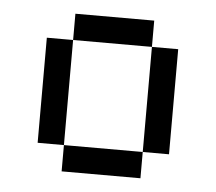

<svg xmlns="http://www.w3.org/2000/svg" viewBox="-37 -415 512 455"><g transform="rotate(5 219.0 -187.5)"><path d="M125 -375V-312.5H312.5V-375ZM312.5 -312.5V-62.5H375V-312.5ZM312.5 -62.5H125V0H312.5ZM125 -62.5V-312.5H62.5V-62.5Z"/></g></svg>

Font: Medodica
Style: Regular
Weight: 400
Version: Version 001.000